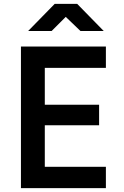

<svg xmlns="http://www.w3.org/2000/svg" viewBox="-20 -970 640 990"><path d="M88 0V-730H526V-620H211V-430H491V-324H211V-110H526V0ZM125 -810 262 -950H378L515 -810H395L319 -883L246 -810Z"/></svg>

Font: NKDuy Mono
Style: Bold
Weight: 700
Monospace: yes
Designer: NKDuy
Foundry: NKDuy
Version: Version 2.251; ttfautohint (v1.8.4.7-5d5b)